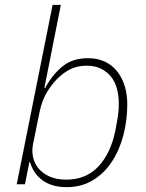

<svg xmlns="http://www.w3.org/2000/svg" viewBox="-20 -760 603 792"><path d="M197 -740H231L163 -397H166Q198 -455 239.5 -487.5Q281 -520 343 -520Q382 -520 412 -506Q442 -492 462.5 -466.5Q483 -441 494 -406.5Q505 -372 505 -330Q505 -264 489 -202.5Q473 -141 441.5 -93Q410 -45 363 -16.5Q316 12 255 12Q195 12 156.5 -15.5Q118 -43 104 -91H101L83 0H49ZM254 -19Q335 -19 386 -73.5Q437 -128 456 -222L464 -266Q467 -282 468.5 -297.5Q470 -313 470 -333Q470 -365 462.5 -393.5Q455 -422 438.5 -443Q422 -464 397 -476.5Q372 -489 338 -489Q306 -489 280.5 -479Q255 -469 229 -447Q200 -422 176.5 -384.5Q153 -347 143 -297L116 -164Q111 -139 116 -113.5Q121 -88 137.5 -67Q154 -46 183 -32.5Q212 -19 254 -19Z"/></svg>

Font: IBM Plex Sans ExtLt
Style: Italic
Weight: 200
Italic angle: -11°
Designer: Mike Abbink, Paul van der Laan, Pieter van Rosmalen
Foundry: Bold Monday
Version: Version 3.005